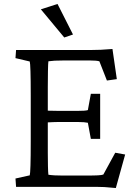

<svg xmlns="http://www.w3.org/2000/svg" viewBox="-20 -942 688 968"><path d="M564 6 611 -163 561 -172 501 -62C490 -58 467 -57 417 -57H293C266 -57 244 -58 224 -61C222 -73 221 -130 221 -171V-325C242 -326 260 -327 276 -327H371C396 -327 415 -325 423 -323L438 -242H485V-469H438L423 -387C415 -384 396 -383 371 -383H276C260 -383 242 -384 221 -384V-502C221 -553 222 -624 224 -633C245 -636 264 -637 295 -637H437C455 -637 470 -636 481 -633L519 -536L569 -543L547 -695C500 -691 472 -690 442 -690H61L58 -649L130 -632C133 -623 135 -566 135 -460V-229C135 -124 133 -69 130 -58L58 -42L61 0H464C491 0 517 1 564 6ZM186 -895 304 -753 348 -768 270 -922Z"/></svg>

Font: TPK Tissa Web Quiz
Style: Regular
Weight: 400
Designer: Jacques Le Bailly, Suppakit Chalermlarp | Katatrad Co.,Ltd.
Foundry: Jacques Le Bailly, Cadson Demak Co.,Ltd.
Version: Version 5.000;Glyphs 3.1.2 (3151)